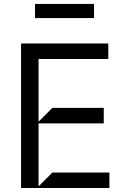

<svg xmlns="http://www.w3.org/2000/svg" viewBox="-20 -946 634 966"><path d="M85.9 0V-727.3H524.9V-649.1H174V-333.8L243.6 -403.4H502.1V-325.3H174V-8.5L243.6 -78.1H530.5V0ZM453.1 -926.1V-855.1H156.2V-926.1Z"/></svg>

Font: Riot Sans
Style: Regular
Weight: 400
Designer: Rasmus Andersson
Foundry: rsms
Version: Version 3.005